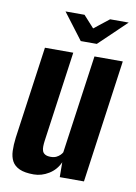

<svg xmlns="http://www.w3.org/2000/svg" viewBox="-77 -703 541 761"><g transform="rotate(10 193.0 -322.0)"><path d="M112.1 7.3Q76.2 7.3 55.1 -2.1Q34 -11.6 24.6 -28.9Q15.3 -46.2 14.4 -70.2Q13.5 -94.2 17.2 -123.7L69.2 -495H183.2L132.2 -130.6Q130.6 -118.9 130.5 -108.6Q130.3 -98.4 133.1 -90.4Q135.9 -82.5 144 -77.8Q152 -73 166.5 -73Q180 -73 189.1 -77.5Q198.1 -82 204 -87.9Q209.9 -93.8 212.8 -99.3L268.5 -495H382.5L313.5 0H216.1L215.6 -59.9Q201.7 -28.3 172.7 -10.5Q143.8 7.3 112.1 7.3ZM204.4 -545.6 124.6 -650.8H201.1L244 -603.5L304 -650.8H378.9L269 -545.6Z"/></g></svg>

Font: Alumni Sans Thin
Style: Italic
Weight: 100
Italic angle: -8°
Designer: Robert E. Leuschke
Foundry: Robert E. Leuschke
Version: Version 1.016